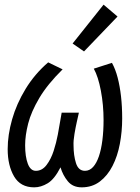

<svg xmlns="http://www.w3.org/2000/svg" viewBox="-20 -796 600 825"><path d="M127 9Q68 9 40.5 -38Q13 -85 13 -155Q13 -216 32 -283Q51 -350 90 -414Q129 -478 187 -528L249 -498Q184 -434 149 -375Q114 -316 101 -265Q88 -214 88 -172Q88 -123 99.5 -92.5Q111 -62 134 -62Q161 -62 180 -87Q199 -112 210.5 -147.5Q222 -183 228.5 -218Q235 -253 238 -272L245 -312H319L310 -272Q305 -250 300 -220.5Q295 -191 296 -171Q296 -128 306.5 -95Q317 -62 345 -62Q365 -62 380 -78.5Q395 -95 405 -124.5Q415 -154 420 -194Q425 -234 425 -280Q425 -345 413.5 -406Q402 -467 383 -501L461 -526Q476 -499 485.5 -462.5Q495 -426 500 -382Q505 -338 505 -287Q505 -231 495 -178Q485 -125 463.5 -83Q442 -41 409 -16Q376 9 331 9Q293 9 271.5 -17Q250 -43 240 -77Q214 -26 185 -8.5Q156 9 127 9ZM341 -575 292 -609 425 -776 485 -725Z"/></svg>

Font: Ubuntu Sans Mono
Style: Italic
Weight: 400
Italic angle: -13.5°
Monospace: yes
Designer: Dalton Maag Ltd
Foundry: Dalton Maag Ltd
Version: Version 1.006